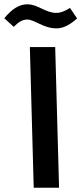

<svg xmlns="http://www.w3.org/2000/svg" viewBox="-75 -874 379 894"><path d="M187 -742C208 -742 238 -747 284 -788L251 -837C224 -821 208 -814 187 -814C136 -814 102 -854 52 -854C14 -854 -21 -831 -55 -789L-11 -749C10 -770 28 -783 52 -783C86 -783 127 -742 187 -742ZM82 0H200L182 -655H64Z"/></svg>

Font: Noto Sans Arabic SemBd
Style: Regular
Weight: 600
Designer: Monotype Design Team, Nadine Chahine, Nizar Qandah and Khaled Hosny
Foundry: Monotype Imaging Inc.
Version: Version 2.012